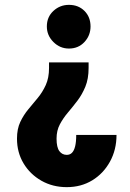

<svg xmlns="http://www.w3.org/2000/svg" viewBox="-20 -756 535 791"><path d="M264 -736Q303 -736 328 -711Q353 -686 353 -647Q353 -610 328 -583Q303 -556 264 -556Q227 -556 200 -583Q173 -610 173 -647Q173 -686 200 -711Q227 -736 264 -736ZM345 -476Q345 -431 331.5 -398.5Q318 -366 298.5 -340.5Q279 -315 259.5 -292Q240 -269 226.5 -243.5Q213 -218 213 -185Q213 -149 224.5 -133.5Q236 -118 255 -118Q268 -118 276.5 -126.5Q285 -135 289.5 -153Q294 -171 294 -200H460Q460 -139 433 -90Q406 -41 360 -13Q314 15 255 15Q197 15 150.5 -11.5Q104 -38 77 -83Q50 -128 50 -185Q50 -225 63.5 -253.5Q77 -282 96.5 -305.5Q116 -329 135.5 -352.5Q155 -376 168.5 -405.5Q182 -435 182 -476ZM345 -499V-476H182V-499Z"/></svg>

Font: Akshar Light
Style: Regular
Weight: 300
Designer: Tall Chai
Foundry: Tall Chai
Version: Version 1.100